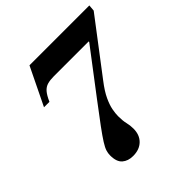

<svg xmlns="http://www.w3.org/2000/svg" viewBox="-191 -848 1000 1000"><g transform="rotate(-45 309.0 -348.0)"><path d="M225 10Q188 10 165 -10Q142 -30 142 -77Q142 -93 147 -109Q152 -125 168 -150.5Q184 -176 216 -219.5Q248 -263 302 -334L483 -572V-576H226Q199 -576 179.5 -570.5Q160 -565 145.5 -548.5Q131 -532 116 -498H76L177 -706H618L615 -671L392 -378Q358 -334 342 -299.5Q326 -265 321 -238.5Q316 -212 316 -192Q316 -158 321.5 -136Q327 -114 327 -90Q327 -44 299.5 -17Q272 10 225 10Z"/></g></svg>

Font: Libre Bodoni
Style: Bold Italic
Weight: 700
Italic angle: -13°
Version: Version 2.005;gftools[0.9.23]